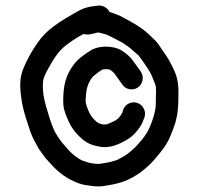

<svg xmlns="http://www.w3.org/2000/svg" viewBox="-20 -665 715 691"><path d="M281 -543C289.7 -540.3 298 -540 306 -542L320 -545C326 -547 330.3 -548 333 -548C335.7 -548 339 -547.3 343 -546C349 -544.7 355.3 -543 362 -541C368 -538.3 373 -536 377 -534L399 -523C408.3 -517.7 416.3 -513.3 423 -510C427.7 -506.7 434.3 -502 443 -496C451.7 -489.3 458.3 -483.7 463 -479C469 -474.3 474.3 -469.7 479 -465C481.7 -461.7 485.7 -456.3 491 -449C497.7 -439 504.7 -428.7 512 -418C518 -408.7 522.7 -400.3 526 -393C529.3 -385 532.7 -376.7 536 -368C538.7 -362.7 540.3 -357.3 541 -352C541.7 -344 541.7 -332.3 541 -317C541 -301 540.7 -288 540 -278C538.7 -269.3 536.3 -258.7 533 -246C529 -232.7 524 -219.3 518 -206C513.3 -194 505 -180.3 493 -165C479.7 -148.3 468.7 -136.3 460 -129C451.3 -121 444 -114.8 438 -110.5C432 -106.2 424.7 -101.7 416 -97C408.7 -93 403.7 -90.3 401 -89C396.3 -87.7 390 -85.8 382 -83.5C374 -81.2 364.7 -79.3 354 -78C345.3 -76 338.3 -75 333 -75C327.7 -75 321 -75.7 313 -77C305 -77.7 297 -79.7 289 -83C281 -85 273.7 -88 267 -92C259 -96.7 250.7 -102.7 242 -110C234 -117.3 228 -123.3 224 -128C218 -135.3 211.7 -142.7 205 -150C200.3 -155.3 195 -162.7 189 -172C182.3 -182 177.8 -189.7 175.5 -195C173.2 -200.3 170 -208 166 -218C162 -228 156.7 -244.7 150 -268C143.3 -289.3 138.7 -309 136 -327C134 -344.3 133.7 -359.7 135 -373C135.7 -383 143.3 -400.7 158 -426C173.3 -453.3 187.2 -473.3 199.5 -486C211.8 -498.7 231.3 -513.3 258 -530C266.7 -534.7 274.3 -539 281 -543ZM374 -622C370.7 -629.3 365.2 -635.2 357.5 -639.5C349.8 -643.8 342 -645.6 334 -645L319 -643C305.7 -641.7 292.7 -638.7 280 -634C269.3 -630 248 -618.3 216 -599C183.3 -579 158.3 -560.2 141 -542.5C123.7 -524.8 105.7 -499.3 87 -466C67 -430 56 -401.3 54 -380C52 -361.3 52.7 -340.3 56 -317C58.7 -294.3 64 -270 72 -244C80 -219.3 86 -201 90 -189C94.7 -177 99 -167.2 103 -159.5C107 -151.8 112.7 -141.7 120 -129C128.7 -116.3 136.7 -105.3 144 -96C150 -89.3 155.7 -83 161 -77C168.3 -68.3 178 -58.7 190 -48C202 -38 213.7 -29.7 225 -23C237.7 -15.7 250.7 -9.7 264 -5C276 -1 288.7 1.7 302 3C314.7 5 325.3 6 334 6C343.3 6 354.7 4.7 368 2C380.7 0 392.2 -2.3 402.5 -5C412.8 -7.7 421.3 -10.3 428 -13C435.3 -15.7 444.7 -20 456 -26C466.7 -32 476.3 -38 485 -44C493.7 -50.7 503.7 -59 515 -69C526.3 -79.7 540 -95 556 -115C573.3 -136.3 585.7 -156.3 593 -175C599.7 -191 605.7 -207 611 -223C615.7 -240.3 618.7 -256 620 -270C621.3 -282 622 -297.3 622 -316C622.7 -334.7 622.3 -349.3 621 -360C619.7 -372.7 616.7 -385.7 612 -399C608 -409 603.7 -418.7 599 -428C594.3 -438 588 -449.3 580 -462L558 -494C550 -506.7 542.3 -516.3 535 -523C529.7 -528.3 524 -533.7 518 -539C511.3 -545.7 502.7 -553 492 -561C480.7 -569 471 -575.3 463 -580C456.3 -584 448 -588.7 438 -594C428 -599.3 420 -603.7 414 -607C406.7 -610.3 398.3 -613.7 389 -617C383.7 -619 378.7 -620.7 374 -622ZM476.5 -350.5C485.5 -356.8 491 -365.5 493 -376.5C495 -387.5 493 -397.7 487 -407L477 -421C470.3 -430.3 464 -439 458 -447C450.7 -457.7 440.3 -467.7 427 -477C411 -489.7 390.3 -496.3 365 -497C341 -497.7 320.7 -492.7 304 -482C293.3 -475.3 282 -467.3 270 -458C254.7 -446 241 -429 229 -407C217.7 -385.7 211 -362 209 -336C207 -312 207 -293 209 -279C211.7 -265.7 217 -250.3 225 -233C233 -213.7 243.7 -197 257 -183C269.7 -169 281.3 -159 292 -153C302.7 -146.3 315.3 -141.7 330 -139C344 -135.7 356 -134.7 366 -136C376 -136.7 387.3 -139.3 400 -144C410.7 -148 421 -153 431 -159C441 -164.3 449 -169.7 455 -175C462.3 -181 470 -189.3 478 -200C486.7 -211.3 492.7 -222.3 496 -233L500 -243C503.3 -253.7 502.5 -264 497.5 -274C492.5 -284 484.8 -290.8 474.5 -294.5C464.2 -298.2 453.8 -297.5 443.5 -292.5C433.2 -287.5 426.3 -279.7 423 -269L420 -259C418.7 -256.3 416.3 -252.7 413 -248C409 -242.7 406 -239.3 404 -238C401.3 -235.3 397 -232.3 391 -229C384.3 -225.7 377.7 -222.7 371 -220C365.7 -218 361.7 -217 359 -217H356.5H352C350 -217 348 -217.3 346 -218C340.7 -219.3 336.3 -221 333 -223C329 -225 323.3 -230 316 -238C309.3 -245.3 303.7 -254.3 299 -265C293.7 -277 290.3 -286.7 289 -294C287.7 -300 288 -311.7 290 -329C291.3 -343.7 295 -357 301 -369C307 -381 313.3 -389.3 320 -394C330 -402 339 -408.7 347 -414C349.7 -415.3 355 -416 363 -416C371 -416 376.3 -414.7 379 -412C385.7 -407.3 390.3 -403 393 -399C398.3 -391.7 404 -383.7 410 -375L420 -361C426 -351.7 434.7 -346 446 -344C457.3 -342 467.5 -344.2 476.5 -350.5Z"/></svg>

Font: Ruji's Handwriting Font v.2.0
Style: Medium
Weight: 500
Version: Version 2.0